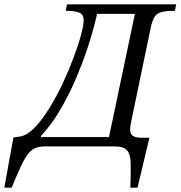

<svg xmlns="http://www.w3.org/2000/svg" viewBox="-77 -677 835 888"><path d="M-23 191H-57L-15 -41Q-4 -43 4 -44Q12 -45 19 -46Q51 -53 85 -88.5Q119 -124 151.5 -177Q184 -230 212.5 -290.5Q241 -351 263 -409.5Q285 -468 297.5 -514.5Q310 -561 310 -585Q310 -608 292 -617.5Q274 -627 227 -627L233 -657H738L732 -627Q693 -627 671 -621.5Q649 -616 638.5 -600Q628 -584 621 -553L529 -111Q527 -101 526 -93.5Q525 -86 525 -79Q525 -57 537 -49Q549 -41 572 -40H614L559 191H526Q528 121 527.5 79.5Q527 38 511 19Q495 0 450 0H133Q105 0 86 8Q67 16 51.5 36.5Q36 57 18.5 94.5Q1 132 -23 191ZM113 -49 112 -43H427L547 -613H372Q356 -541 330.5 -463Q305 -385 272 -308.5Q239 -232 199 -165Q159 -98 113 -49Z"/></svg>

Font: STIX Two Text
Style: Italic
Weight: 400
Italic angle: -12°
Designer: Ross Mills, John Hudson & Paul Hanslow, Tiro Typeworks Ltd; with prior portions MicroPress Inc. and Coen Hoffman, Elsevi
Foundry: Tiro Typeworks Ltd
Version: Version 2.13 b171